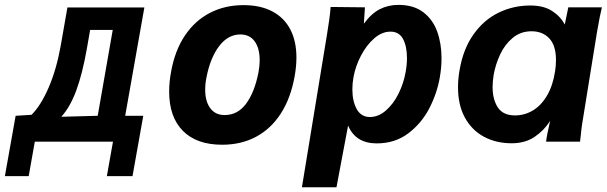

<svg xmlns="http://www.w3.org/2000/svg" viewBox="-54 -580 2484 786"><path d="M10 -106 75 -110Q113 -147.5 145 -221.2Q177 -295 194.5 -392.5L222 -549.5H537L458.5 -106H532.5L488.5 141H383.5L408.5 0H88.5L63.5 141H-34ZM346 -106 407.5 -457.5H315L301 -377.5Q283 -276.5 258 -209Q233 -141.5 197 -102Z M638.5 -205Q638.5 -245 646.5 -287Q662 -373.5 703 -434.5Q744 -495.5 805.2 -527.2Q866.5 -559 942.5 -559Q1012 -559 1060.5 -533.5Q1109 -508 1134.2 -460Q1159.5 -412 1159.5 -344.5Q1159.5 -308 1152 -266.5Q1136 -178 1095.8 -115.5Q1055.5 -53 994.5 -20.2Q933.5 12.5 855.5 12.5Q751 12.5 694.8 -44.2Q638.5 -101 638.5 -205ZM1004 -283Q1009 -309.5 1009 -334.5Q1009 -382.5 988.5 -410.8Q968 -439 930 -439Q879.5 -439 843 -391Q806.5 -343 791 -262Q786 -237 786 -212.5Q786 -165 806.8 -137Q827.5 -109 865.5 -109Q919 -109 953.5 -155.5Q988 -202 1004 -283Z M1299.5 -551.5 1440 -550 1435.5 -483Q1466.5 -525 1501 -542.5Q1535.5 -560 1577 -560Q1639.5 -560 1679 -529.8Q1718.5 -499.5 1736 -450.2Q1753.5 -401 1753.5 -341.5Q1753.5 -303 1746.5 -263.5Q1735.5 -199 1703.8 -137.2Q1672 -75.5 1617.5 -34.2Q1563 7 1488 7Q1402 7 1371 -66L1323.5 186.5H1182L1284.5 -438Q1289.5 -469.5 1293.8 -498.8Q1298 -528 1299.5 -551.5ZM1606.5 -284.5Q1612 -314.5 1612 -342.5Q1612 -390 1596 -420.2Q1580 -450.5 1544.5 -450.5Q1509.5 -450.5 1477.8 -422.8Q1446 -395 1423.5 -351.8Q1401 -308.5 1393 -263.5Q1388.5 -239 1388.5 -214.5Q1388.5 -165.5 1406.5 -133.2Q1424.5 -101 1460.5 -101Q1495.5 -101 1526.2 -128Q1557 -155 1577.8 -197.2Q1598.5 -239.5 1606.5 -284.5Z M1821 -222.5Q1821 -255 1827 -291Q1842 -380 1884.8 -439.8Q1927.5 -499.5 1987.8 -528.5Q2048 -557.5 2117 -557.5Q2171 -557.5 2205.5 -535.5Q2240 -513.5 2258 -479.5L2272.5 -550H2410Q2402 -518.5 2390 -449L2329 -71.5Q2325.5 -48 2324 -30L2320.5 0H2181.5Q2183.5 -21 2198 -85Q2173 -45.5 2134.2 -19.5Q2095.5 6.5 2040.5 6.5Q1977 6.5 1927.2 -20.2Q1877.5 -47 1849.2 -98.5Q1821 -150 1821 -222.5ZM2218.5 -289Q2222 -312 2222 -334.5Q2222 -394 2194.5 -423Q2167 -452 2122 -452Q2077.5 -452 2045 -425Q2012.5 -398 1993.5 -357.2Q1974.5 -316.5 1967 -274Q1962.5 -245 1962.5 -224Q1962.5 -173 1984 -140.2Q2005.5 -107.5 2054.5 -107.5Q2093 -107.5 2127 -127.5Q2161 -147.5 2185.2 -188.5Q2209.5 -229.5 2218.5 -289Z"/></svg>

Font: JuliaMono ExtraBoldItalic
Style: Regular
Weight: 800
Italic angle: -9°
Monospace: yes
Designer: cormullion
Foundry: corm
Version: Version 0.049; ttfautohint (v1.8.4)